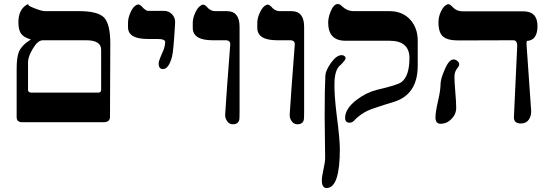

<svg xmlns="http://www.w3.org/2000/svg" viewBox="-20 -613 2741 963"><path d="M91.3 0Q63.5 0 63.5 -25.4V-266.6Q63.5 -325.2 74.7 -353Q89.8 -387.2 134.8 -415Q99.1 -425.3 85.7 -444.3Q72.3 -463.4 72.3 -501.5Q72.3 -562.5 111.8 -587.9Q119.6 -592.8 124.5 -592.8Q111.8 -587.9 150.4 -572.5Q189 -557.1 205.6 -557.1H377Q472.2 -557.1 502.7 -524.2Q533.2 -491.2 533.2 -395L531.7 -26.9Q531.7 0 499 0ZM195.3 -411.1Q169.9 -411.1 145.3 -369.9Q120.6 -328.6 120.6 -302.2V-162.6Q120.6 -148.4 138.2 -148.4H472.2Q487.3 -148.4 487.3 -162.6V-363.3Q487.3 -411.6 410.2 -411.1Z M783.2 -322.3 799.8 -361.8Q807.6 -380.9 808.6 -402.3Q808.6 -417.5 768.1 -417.5H721.2Q623.5 -417.5 622.1 -474.6V-500Q622.1 -523.9 636 -554Q649.9 -584 670.4 -590.3Q679.2 -592.8 691.9 -580.1Q693.4 -577.6 699.7 -571.3Q713.9 -558.6 721.2 -558.6H802.2Q826.2 -558.6 842.8 -541.5Q859.4 -524.4 858.4 -500Q850.6 -357.9 842.8 -328.6Q826.2 -266.6 797.4 -266.6Q775.9 -266.6 775.9 -293.5Q775.4 -304.7 783.2 -322.3Z M1134.8 -389.6Q1136.2 -411.1 1110.4 -411.1H1045.9Q946.8 -411.1 946.8 -473.6V-499Q946.8 -522.9 960.7 -552.2Q974.6 -581.5 993.7 -588.9Q1006.3 -593.8 1024.4 -571.3Q1039.6 -557.1 1059.6 -557.1H1118.2Q1181.6 -557.1 1181.6 -478.5V-55.7Q1181.6 -16.1 1180.2 -12.7Q1175.3 10.3 1147.5 10.3Q1129.9 10.3 1118.9 -5.6Q1107.9 -21.5 1109.4 -39.6Q1115.7 -144.5 1134.8 -389.6Z M1458.5 -389.6Q1460 -411.1 1434.1 -411.1H1369.6Q1270.5 -411.1 1270.5 -473.6V-499Q1270.5 -522.9 1284.4 -552.2Q1298.3 -581.5 1317.4 -588.9Q1330.1 -593.8 1348.1 -571.3Q1363.3 -557.1 1383.3 -557.1H1441.9Q1505.4 -557.1 1505.4 -478.5V-55.7Q1505.4 -16.1 1503.9 -12.7Q1499 10.3 1471.2 10.3Q1453.6 10.3 1442.6 -5.6Q1431.6 -21.5 1433.1 -39.6Q1439.5 -144.5 1458.5 -389.6Z M1756.8 -8.8Q1746.6 2.4 1733.9 2.4Q1710.9 2.4 1710.9 -21.5Q1710.9 -68.4 1769.5 -112.8Q1817.9 -149.4 1871.1 -162.6Q1974.1 -186.5 1992.7 -200.7Q2033.2 -230 2033.7 -321.3Q2033.7 -408.7 1933.1 -408.7H1712.4Q1626 -408.7 1626 -500Q1626 -525.4 1638.7 -556.2Q1653.8 -592.8 1674.3 -592.8Q1684.6 -592.8 1694.3 -582.5Q1721.2 -557.1 1754.4 -557.1H1933.1Q1998 -557.1 2036.6 -515.4Q2075.2 -473.6 2075.2 -408.7V-284.2Q2075.2 -140.6 1958.5 -103Q1928.2 -94.2 1850.6 -68.4Q1794.9 -49.3 1756.8 -8.8ZM1668.9 -34.2Q1684.1 81.5 1684.6 133.3Q1684.6 330.1 1618.2 330.1Q1594.2 330.1 1594.2 292Q1594.2 272.9 1602.5 236.1Q1610.8 199.2 1610.8 180.2Q1610.8 146 1609.6 76.2Q1608.4 6.3 1608.4 -27.8Q1608.4 -171.4 1611.8 -233.4Q1613.3 -260.3 1640.6 -298.3Q1668 -336.4 1693.4 -336.4Q1698.2 -336.4 1702.1 -335Q1713.4 -330.1 1713.4 -321.3Q1713.4 -312.5 1690.9 -289.6L1684.6 -284.2Q1660.2 -262.7 1657.7 -203.1Q1655.3 -143.6 1668.9 -34.2Z M2644 -58.6Q2645.5 -31.7 2632.1 -12.7Q2618.7 6.3 2593.3 6.3Q2556.6 6.3 2557.6 -25.4L2574.2 -383.3Q2574.2 -396 2569.8 -403.6Q2565.4 -411.1 2553.7 -411.1L2278.3 -410.2Q2225.1 -410.2 2202.1 -429.7Q2179.2 -449.2 2179.2 -501.5Q2179.2 -528.3 2190.9 -553.7Q2205.1 -585.4 2226.1 -591.8Q2233.9 -594.2 2246.6 -581.5L2254.4 -573.7Q2272 -556.2 2302.2 -556.2H2604.5Q2675.8 -556.2 2675.8 -482.4Q2675.8 -411.1 2623.5 -407.7Q2619.6 -403.8 2621.1 -387.2ZM2259.3 -230Q2259.3 -203.1 2263.7 -151.1Q2268.1 -99.1 2268.1 -72.3Q2268.1 -40.5 2244.6 -16.4Q2221.2 7.8 2189.5 7.8Q2164.1 7.8 2164.1 -23.9Q2164.1 -50.8 2176.8 -105.5Q2189.5 -160.2 2189.5 -188.7Q2189.5 -217.3 2210 -262.7Q2231.4 -314.9 2255.4 -314.9Q2264.2 -314.9 2273.7 -307.4Q2283.2 -299.8 2283.2 -290.5Q2283.2 -284.2 2278.3 -276.9Q2259.3 -255.4 2259.3 -230Z"/></svg>

Font: Accordance
Style: Bold
Weight: 700
Version: Version 1.2 (build January 31, 2020) Miklal Software Solutio